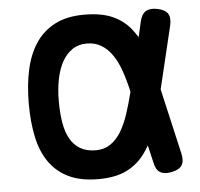

<svg xmlns="http://www.w3.org/2000/svg" viewBox="-45 -607 691 663"><g transform="rotate(-5 300.0 -275.0)"><path d="M563 -53Q569 -27 560 -12.5Q551 2 525 7.5Q499 13 484 4Q469 -5 464 -31L450 -91Q442 -77 434 -66Q409 -30 370 -10Q331 10 270 10Q209 10 167.5 -10Q126 -30 100.5 -66.5Q75 -103 64 -154.5Q53 -206 53 -270Q53 -334 64.5 -387Q76 -440 101.5 -478.5Q127 -517 168.5 -538.5Q210 -560 270 -560Q331 -560 370 -542Q409 -524 434 -491Q443 -479 451 -466L463 -519Q469 -545 484 -554Q499 -563 525 -557.5Q551 -552 560 -537.5Q569 -523 563 -497L511 -280ZM406 -283Q397 -323 385.5 -355.5Q374 -388 358 -411Q342 -434 320.5 -447Q299 -460 270 -460Q241 -460 220 -445.5Q199 -431 185 -406Q171 -381 164 -346Q157 -311 157 -270Q157 -229 162.5 -196Q168 -163 181 -139.5Q194 -116 216 -103Q238 -90 270 -90Q299 -90 320.5 -104.5Q342 -119 357.5 -144.5Q373 -170 384.5 -204.5Q396 -239 406 -279Z"/></g></svg>

Font: Maple Mono Normal NL Medium
Style: Regular
Weight: 500
Monospace: yes
Designer: subframe7536
Version: Version 7.000